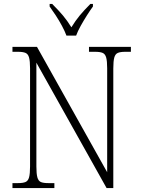

<svg xmlns="http://www.w3.org/2000/svg" viewBox="-20 -951 716 971"><path d="M43 0V-25H72Q96 -25 109 -30.5Q122 -36 127 -54Q132 -72 132 -109V-606Q132 -642 127 -660Q122 -678 109 -683.5Q96 -689 72 -689H43V-714H167L522 -80V-606Q522 -642 517 -660Q512 -678 499 -683.5Q486 -689 462 -689H430V-714H642V-689H613Q589 -689 576 -683.5Q563 -678 558 -660Q553 -642 553 -605V0H519L164 -634V-109Q164 -72 169 -54Q174 -36 186.5 -30.5Q199 -25 224 -25H255V0ZM316 -771Q308 -793 293.5 -820Q279 -847 262 -873Q245 -899 231 -918V-931H244Q276 -899 298 -873Q320 -847 341 -813Q362 -847 383.5 -873Q405 -899 437 -931H450V-918Q436 -899 419.5 -873Q403 -847 388 -820Q373 -793 365 -771Z"/></svg>

Font: Noto Serif SemiCondensed ExtraLight
Style: Regular
Weight: 200
Width: 4
Designer: Monotype Design Team
Foundry: Monotype Imaging Inc.
Version: Version 2.014